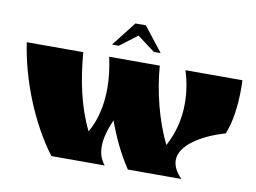

<svg xmlns="http://www.w3.org/2000/svg" viewBox="-74 -781 1187 890"><g transform="rotate(10 520.0 -336.5)"><path d="M640 -500C650 -377 682 -249 734 -143C767 -204 785 -272 785 -346C785 -395 778 -446 761 -500H1029C1030 -485 1030 -471 1030 -456C1030 -377 1019 -301 996 -244C885 -212 789 -152 789 -82C789 -52 806 -24 830 0H578C534 -66 500 -138 473 -213C452 -165 440 -122 440 -85C440 -52 449 -24 469 0H218C114 -138 39 -329 14 -500H280C290 -375 315 -249 368 -143C401 -199 419 -272 419 -354C419 -400 413 -449 402 -500ZM405 -558H437L519 -620L602 -558H634L544 -673H495Z"/></g></svg>

Font: Ruslan Display
Style: Regular
Weight: 400
Designer: Denis Masharov, Vladimir Rabdu
Foundry: Denis Masharov, Vladimir Rabdu
Version: Version 1.001